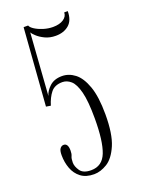

<svg xmlns="http://www.w3.org/2000/svg" viewBox="-137 -765 629 842"><g transform="rotate(-20 178.0 -344.0)"><path d="M153.5 12Q115.5 12 92 -6Q68.5 -24 57.8 -53Q47 -82 47 -115Q47 -137.5 54 -146.2Q61 -155 70.5 -155Q91 -155 91 -121Q91 -105.5 86.5 -96.2Q82 -87 82 -68Q82 -50 96 -29.5Q110 -9 147 -9Q199 -9 219 -60.2Q239 -111.5 239 -217Q239 -298 228 -340.8Q217 -383.5 198.8 -399.5Q180.5 -415.5 159.5 -415.5Q123.5 -415.5 105.5 -393Q87.5 -370.5 77 -335.5L55.5 -339L82.5 -700H103.5Q107 -690 123 -680Q139 -670 161 -663.2Q183 -656.5 204.5 -656.5Q235.5 -656.5 253.8 -668.8Q272 -681 272 -700H288.5Q288.5 -657 264.5 -636.5Q240.5 -616 203 -616Q175 -616 153.2 -626.5Q131.5 -637 118 -649.8Q104.5 -662.5 102 -668.5L81.5 -379Q86.5 -400 108.2 -420.5Q130 -441 166.5 -441Q198.5 -441 226.2 -419.8Q254 -398.5 271.5 -349.5Q289 -300.5 289 -218Q289 -126.5 267.5 -76.5Q246 -26.5 214.8 -7.2Q183.5 12 153.5 12Z"/></g></svg>

Font: Imbue 50pt ExtraLight
Style: Regular
Weight: 200
Designer: Tyler Finck
Foundry: Etcetera Type Company
Version: Version 1.102; ttfautohint (v1.8.3)